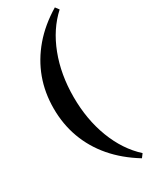

<svg xmlns="http://www.w3.org/2000/svg" viewBox="-253 -816 868 1102"><g transform="rotate(-30 181.0 -265.0)"><path d="M332 235Q234 175 168.5 98.5Q103 22 69.5 -69.5Q36 -161 36 -265Q36 -370 69.5 -461Q103 -552 168.5 -629Q234 -706 332 -765L350 -741Q263 -662 215.5 -538Q168 -414 168 -265Q168 -116 215.5 8Q263 132 350 211Z"/></g></svg>

Font: Platypi Light
Style: Bold
Weight: 700
Version: Version 1.200